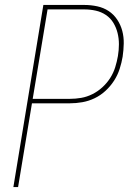

<svg xmlns="http://www.w3.org/2000/svg" viewBox="-20 -755 540 775"><path d="M34 0 155 -735H321Q347 -735 372.5 -729.5Q398 -724 418.5 -710.5Q439 -697 453 -676Q467 -655 473.5 -630.5Q480 -606 479.5 -579.5Q479 -553 475 -526Q471 -502 463 -477Q455 -452 440.5 -429.5Q426 -407 406 -388.5Q386 -370 362 -358.5Q338 -347 312.5 -342.5Q287 -338 262 -338H109L53 0ZM262 -356Q285 -356 308 -360Q331 -364 353 -375Q375 -386 393.5 -403Q412 -420 425 -440.5Q438 -461 445 -483.5Q452 -506 456 -529Q460 -553 460 -576.5Q460 -600 454.5 -622Q449 -644 437.5 -663Q426 -682 407.5 -694.5Q389 -707 366.5 -712Q344 -717 321 -717H172L112 -356Z"/></svg>

Font: Iosevka Curly Thin Oblique
Style: Regular
Weight: 100
Italic angle: -9°
Monospace: yes
Designer: Belleve Invis
Foundry: Belleve Invis
Version: Version 11.1.0; ttfautohint (v1.8.3)